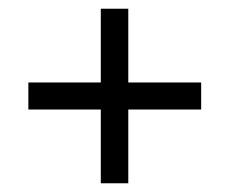

<svg xmlns="http://www.w3.org/2000/svg" viewBox="-20 -590 525 440"><path d="M45 -401H211V-570H274V-401H441V-339H274V-170H211V-339H45Z"/></svg>

Font: Encode Sans Narrow
Style: Regular
Weight: 400
Designer: Pablo Impallari, Andres Torresi
Foundry: Pablo Impallari, Andres Torresi
Version: Version 1.000; ttfautohint (v1.00) -l 8 -r 50 -G 200 -x 14 -